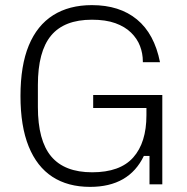

<svg xmlns="http://www.w3.org/2000/svg" viewBox="-20 -720 732 750"><path d="M332 10Q245 10 184.5 -29.5Q124 -69 92 -148Q60 -227 60 -345Q60 -464 92.5 -542.5Q125 -621 187.5 -660.5Q250 -700 339 -700Q447 -700 515 -644Q583 -588 605 -477H538V-480Q538 -511 527 -540Q516 -569 492 -592.5Q468 -616 430.5 -629.5Q393 -643 339 -643Q231 -643 179.5 -581Q128 -519 128 -388V-302Q128 -171 180 -109Q232 -47 340 -47Q449 -47 500.5 -105Q552 -163 552 -270V-311L562 -298H344V-349H614V0H564V-111H542Q484 10 332 10Z"/></svg>

Font: Mozilla Headline ExtraLight
Style: Regular
Weight: 200
Designer: Studio DRAMA
Foundry: Studio DRAMA
Version: Version 1.000